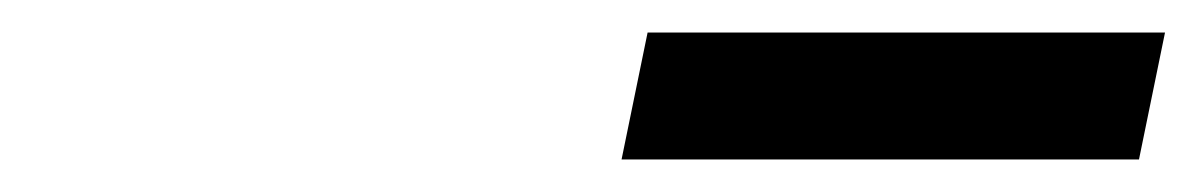

<svg xmlns="http://www.w3.org/2000/svg" viewBox="-20 -760 736 118"><path d="M378 -740H696L680 -662H362Z"/></svg>

Font: Azeret Mono
Style: Italic
Weight: 400
Italic angle: -12°
Designer: Martin Vácha
Foundry: Displaay
Version: Version 1.000; Glyphs 3.0.3, build 3074